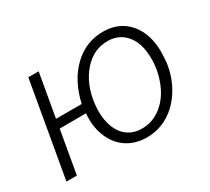

<svg xmlns="http://www.w3.org/2000/svg" viewBox="-111 -728 1016 927"><g transform="rotate(-30 396.5 -264.5)"><path d="M136.2 -287.6H279.3Q291 -341.3 315.4 -389.2Q339.8 -437 377 -472.2Q449.7 -541 547.4 -538.6Q629.4 -536.6 679.7 -482.7Q730 -428.7 736.8 -337.9Q738.8 -309.1 734.4 -256.8Q724.6 -180.7 686.5 -118.2Q648.4 -55.7 591.3 -22Q534.2 11.7 465.3 9.8Q402.8 7.8 357.4 -24.4Q312 -56.6 290 -114Q268.1 -171.4 274.9 -238.3L127.9 -237.8L86.4 0H28.3L120.6 -528.3H178.2ZM334 -252Q327.6 -193.4 341.1 -145Q354.5 -96.7 387 -68.6Q419.4 -40.5 468.3 -39.1Q532.2 -37.1 583.7 -78.9Q635.3 -120.6 661.1 -194.8Q687 -269 678.2 -346.7Q670.9 -409.7 635.5 -448Q600.1 -486.3 543.9 -488.3Q461.9 -490.7 404.3 -425Q346.7 -359.4 334.5 -256.8Z"/></g></svg>

Font: Roboto Light
Style: Italic
Weight: 300
Italic angle: -12°
Designer: Google
Version: Version 2.134; 2016; ttfautohint (v1.6)